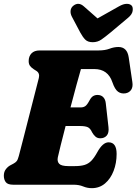

<svg xmlns="http://www.w3.org/2000/svg" viewBox="-20 -963 712 1001"><path d="M363 0H49Q20 0 10 -13.5Q0 -27 0 -47Q0 -67.5 10.8 -81.2Q21.5 -95 34.5 -101.5L49.5 -109.5Q61 -115.5 67 -123Q73 -130.5 78 -149.5Q88 -187.5 101.8 -241.2Q115.5 -295 130.5 -353.5Q145.5 -412 159.2 -465.5Q173 -519 182.5 -556.5Q188.5 -581.5 169.5 -593.5L156 -602Q143 -610.5 136.2 -620Q129.5 -629.5 129.5 -644.5Q129.5 -669.5 144.2 -684.8Q159 -700 186.5 -700H493.5Q527.5 -700 551 -709Q574.5 -718 597.5 -718Q643 -718 651 -664L670 -535.5Q674 -510 664 -495Q654 -480 634.5 -476.5Q612 -473 595.5 -484.8Q579 -496.5 566 -534Q543 -603 471.5 -603H402Q394 -576 379 -521Q364 -466 347.5 -403H401Q415 -403 424.8 -409.8Q434.5 -416.5 447 -440Q455.5 -456 465.5 -462Q475.5 -468 488 -468Q507.5 -468 518.5 -456.2Q529.5 -444.5 531.5 -424.5L545.5 -300.5Q549 -270.5 536.5 -256.2Q524 -242 503 -242Q487.5 -242 477.5 -251Q467.5 -260 460.5 -272.5Q450.5 -294.5 436.8 -300.2Q423 -306 397.5 -306H322Q307.5 -250.5 296.5 -206Q285.5 -161.5 281.5 -143Q277 -121.5 288.5 -109.2Q300 -97 337 -97H370Q400.5 -97 420.5 -103Q440.5 -109 455.8 -124.5Q471 -140 487 -169Q515.5 -221 546 -221Q588 -221 588 -160.5Q588 -112.5 572.2 -71.8Q556.5 -31 527.5 -6.5Q498.5 18 458.5 18Q435 18 413.5 9Q392 0 363 0ZM555 -792.5Q529 -771 509 -757Q489 -743 463.5 -743Q438 -743 424.8 -756.2Q411.5 -769.5 399 -792.5L355 -875.5Q346.5 -891.5 348 -907Q349.5 -922.5 361.5 -932.5Q389 -955 417.5 -929.5L488.5 -867L599.5 -929.5Q623 -943 641 -943Q659 -943 667.5 -932.5Q674 -924 671.5 -906Q669 -888 648 -870.5Z"/></svg>

Font: Fraunces 144pt S100 Black
Style: Italic
Weight: 900
Italic angle: -16°
Version: Version 1.000; ttfautohint (v1.8.3)